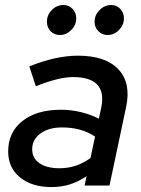

<svg xmlns="http://www.w3.org/2000/svg" viewBox="-20 -742 564 768"><path d="M186.3 6.3Q107.7 6.3 60.2 -32.3Q12.7 -71 12.7 -136Q12.7 -212.7 69.5 -257.8Q126.3 -303 223.7 -303Q264.3 -303 303.5 -293.5Q342.7 -284 375.3 -267.3L385 -311.7Q410 -433.7 272 -433.7Q215.3 -433.7 123.3 -397L97.3 -476.3Q152.3 -498.7 200.7 -509Q249 -519.3 292 -519.3Q402 -519.3 453.3 -465Q504.7 -410.7 484.7 -315.3L418 0H318.3L326.3 -37Q293.3 -15 259 -4.3Q224.7 6.3 186.3 6.3ZM218 -69Q286.7 -69 342 -110L360.3 -195.7Q305.7 -232.3 228 -232.3Q175 -232.3 141.8 -208Q108.7 -183.7 108.7 -145Q108.7 -109.7 137.7 -89.3Q166.7 -69 218 -69ZM219.7 -602Q197 -602 182.3 -617.2Q167.7 -632.3 167.7 -655.3Q167.7 -682 187.3 -702Q207 -722 233.7 -722Q255.3 -722 270.2 -706.5Q285 -691 285 -668.7Q285 -642.3 265.2 -622.2Q245.3 -602 219.7 -602ZM410.3 -602Q388.7 -602 373.5 -617.2Q358.3 -632.3 358.3 -655.3Q358.3 -681.7 378.3 -701.8Q398.3 -722 425 -722Q446.7 -722 461.2 -706.5Q475.7 -691 475.7 -668.7Q475.7 -642.3 456.2 -622.2Q436.7 -602 410.3 -602Z"/></svg>

Font: Red Hat Display VF
Style: Italic
Weight: 300
Italic angle: -12°
Designer: Pentagram, MCKL
Foundry: Pentagram, MCKL
Version: Version 1.010